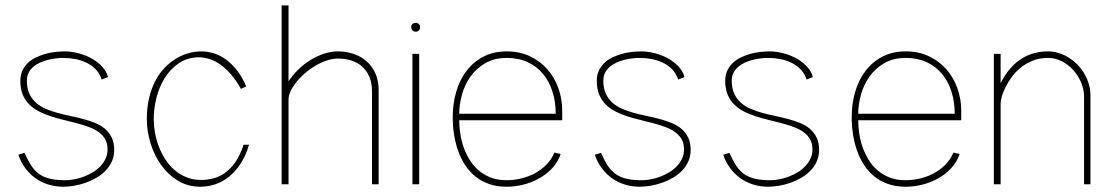

<svg xmlns="http://www.w3.org/2000/svg" viewBox="-20 -690 4177 719"><path d="M384.3 -401.4Q380.4 -417 371.1 -429.9Q361.8 -442.9 348.9 -453.6Q335.9 -464.4 320.3 -472.7Q304.7 -481 288.3 -486.3Q272 -491.7 255.4 -494.6Q238.8 -497.6 223.6 -497.6Q206.1 -497.6 186.5 -495.4Q167 -493.2 148.4 -487.8Q129.9 -482.4 113 -474.1Q96.2 -465.8 83.7 -453.6Q71.3 -441.4 63.7 -425Q56.2 -408.7 56.2 -387.7Q56.2 -357.4 65.2 -335.7Q74.2 -314 90.1 -298.3Q106 -282.7 126.7 -272.2Q147.5 -261.7 171.1 -254.2Q194.8 -246.6 219.5 -240.7Q244.1 -234.9 267.8 -228.5Q291.5 -222.2 312.3 -214.6Q333 -207 348.9 -195.8Q364.7 -184.6 373.8 -168.7Q382.8 -152.8 382.8 -130.4Q382.8 -111.8 375.5 -96.2Q368.2 -80.6 356 -67.6Q343.8 -54.7 327.6 -44.9Q311.5 -35.2 294.2 -28.6Q276.9 -22 259 -18.6Q241.2 -15.1 225.6 -15.1Q192.4 -15.1 168.9 -20.3Q145.5 -25.4 127.9 -37.6Q110.4 -49.8 97.4 -69.3Q84.5 -88.9 71.8 -117.7L48.8 -110.4Q58.1 -82.5 74.5 -60.5Q90.8 -38.6 112.5 -22.9Q134.3 -7.3 160.9 1Q187.5 9.3 216.8 9.3Q236.8 9.3 258.8 5.4Q280.8 1.5 302 -6.1Q323.2 -13.7 342.5 -25.1Q361.8 -36.6 376.2 -51.8Q390.6 -66.9 399.2 -86.2Q407.7 -105.5 407.7 -128.4Q407.7 -155.8 398.4 -174.8Q389.2 -193.8 373.5 -207.3Q357.9 -220.7 336.9 -229.2Q315.9 -237.8 292.5 -244.1Q269 -250.5 244.1 -255.6Q219.2 -260.7 195.8 -267.1Q172.4 -273.4 151.4 -282.5Q130.4 -291.5 114.7 -305.4Q99.1 -319.3 89.8 -339.4Q80.6 -359.4 80.6 -387.7Q80.6 -404.8 87.2 -417.5Q93.8 -430.2 104.7 -439.7Q115.7 -449.2 129.9 -455.6Q144 -461.9 159.2 -465.8Q174.3 -469.7 189.5 -471.4Q204.6 -473.1 216.8 -473.1Q238.8 -473.1 261.2 -469Q283.7 -464.8 303.5 -455.3Q323.2 -445.8 338.4 -430.4Q353.5 -415 360.8 -392.1Z M892.1 -147.9Q879.4 -108.9 861.6 -83.3Q843.8 -57.6 822.8 -42.7Q801.8 -27.8 778.8 -22Q755.9 -16.1 732.9 -16.1Q702.6 -16.1 677.7 -26.4Q652.8 -36.6 633.1 -53.7Q613.3 -70.8 598.6 -93.8Q584 -116.7 574.5 -142.1Q564.9 -167.5 560.3 -193.8Q555.7 -220.2 555.7 -244.1Q555.7 -282.7 565.7 -323.2Q575.7 -363.8 596.4 -397.2Q617.2 -430.7 648.4 -452.4Q679.7 -474.1 722.2 -475.6Q742.2 -475.6 762.7 -469.5Q783.2 -463.4 803.5 -449.5Q823.7 -435.5 843.5 -413.1Q863.3 -390.6 882.3 -357.4L901.9 -366.2Q887.2 -401.9 867.4 -426.8Q847.7 -451.7 825.7 -467.5Q803.7 -483.4 780.3 -490.5Q756.8 -497.6 733.9 -497.6Q709.5 -497.6 684.8 -490.5Q660.2 -483.4 637.5 -469.5Q614.7 -455.6 595 -434.6Q575.2 -413.6 560.8 -385.5Q546.4 -357.4 538.1 -322Q529.8 -286.6 529.8 -244.1Q529.8 -198.2 543.9 -152.8Q558.1 -107.4 584 -71.3Q609.9 -35.2 647 -12.9Q684.1 9.3 730 9.3Q756.3 9.3 783.4 1Q810.5 -7.3 835 -26.1Q859.4 -44.9 879.6 -75Q899.9 -105 912.6 -147.9Z M1060.5 -669.9H1034.7V0H1060.5V-317.9Q1060.5 -332.5 1068.6 -349.4Q1076.7 -366.2 1090.1 -383.1Q1103.5 -399.9 1121.8 -415.8Q1140.1 -431.6 1160.9 -443.8Q1181.6 -456.1 1203.4 -463.4Q1225.1 -470.7 1246.1 -470.7Q1272.5 -470.7 1295.7 -463.4Q1318.8 -456.1 1335.9 -440.9Q1353 -425.8 1363 -402.8Q1373 -379.9 1373 -349.1V0H1397.9V-352.5Q1397.9 -376.5 1392.3 -396.5Q1386.7 -416.5 1376.5 -432.6Q1366.2 -448.7 1352.3 -460.9Q1338.4 -473.1 1321.3 -481.2Q1304.2 -489.3 1285.2 -493.4Q1266.1 -497.6 1246.1 -497.6Q1219.7 -497.6 1193.1 -488.8Q1166.5 -480 1142.1 -464.8Q1117.7 -449.7 1096.7 -429.2Q1075.7 -408.7 1060.5 -385.3Z M1549.8 -488.3H1524.4V0H1549.8ZM1553.2 -588.9Q1553.2 -592.3 1552 -595Q1550.8 -597.7 1548.6 -599.9Q1546.4 -602.1 1543.5 -603.3Q1540.5 -604.5 1537.1 -604.5Q1533.7 -604.5 1530.5 -603.3Q1527.3 -602.1 1524.9 -599.9Q1522.5 -597.7 1521.2 -595Q1520 -592.3 1520 -588.9Q1520 -585 1521.2 -581.5Q1522.5 -578.1 1524.9 -575.9Q1527.3 -573.7 1530.5 -572.5Q1533.7 -571.3 1537.1 -571.3Q1540.5 -571.3 1543.5 -572.5Q1546.4 -573.7 1548.6 -575.9Q1550.8 -578.1 1552 -581.5Q1553.2 -585 1553.2 -588.9Z M2056.2 -118.7Q2044.9 -91.8 2025.1 -72.3Q2005.4 -52.7 1981 -40Q1956.5 -27.3 1929.7 -21.2Q1902.8 -15.1 1877 -15.1Q1843.3 -15.1 1817.1 -25.4Q1791 -35.6 1771.2 -53Q1751.5 -70.3 1737.8 -93Q1724.1 -115.7 1715.6 -140.6Q1707 -165.5 1703.4 -191.2Q1699.7 -216.8 1699.7 -239.7H2085.4V-274.4Q2085.4 -319.8 2070.8 -360.4Q2056.2 -400.9 2029.1 -431.4Q2002 -461.9 1963.6 -479.7Q1925.3 -497.6 1877.9 -497.6Q1828.1 -497.6 1790.3 -477.8Q1752.4 -458 1726.8 -424.3Q1701.2 -390.6 1688.2 -345.7Q1675.3 -300.8 1675.3 -251Q1675.3 -218.8 1680.2 -187Q1685.1 -155.3 1695.1 -126.5Q1705.1 -97.7 1721.2 -72.8Q1737.3 -47.9 1759.8 -29.5Q1782.2 -11.2 1811.5 -1Q1840.8 9.3 1877.9 9.3Q1908.2 9.3 1939.5 1.5Q1970.7 -6.3 1998.5 -21.7Q2026.4 -37.1 2047.9 -60.1Q2069.3 -83 2079.6 -113.3ZM1699.7 -264.2Q1699.7 -297.9 1709.7 -334.7Q1719.7 -371.6 1741.2 -402.3Q1762.7 -433.1 1796.6 -453.1Q1830.6 -473.1 1877.9 -473.1Q1922.4 -473.1 1956.5 -457Q1990.7 -440.9 2013.9 -412.8Q2037.1 -384.8 2049.1 -346.4Q2061 -308.1 2061 -264.2Z M2543 -401.4Q2539.1 -417 2529.8 -429.9Q2520.5 -442.9 2507.6 -453.6Q2494.6 -464.4 2479 -472.7Q2463.4 -481 2447 -486.3Q2430.7 -491.7 2414.1 -494.6Q2397.5 -497.6 2382.3 -497.6Q2364.7 -497.6 2345.2 -495.4Q2325.7 -493.2 2307.1 -487.8Q2288.6 -482.4 2271.7 -474.1Q2254.9 -465.8 2242.4 -453.6Q2230 -441.4 2222.4 -425Q2214.8 -408.7 2214.8 -387.7Q2214.8 -357.4 2223.9 -335.7Q2232.9 -314 2248.8 -298.3Q2264.6 -282.7 2285.4 -272.2Q2306.2 -261.7 2329.8 -254.2Q2353.5 -246.6 2378.2 -240.7Q2402.8 -234.9 2426.5 -228.5Q2450.2 -222.2 2470.9 -214.6Q2491.7 -207 2507.6 -195.8Q2523.4 -184.6 2532.5 -168.7Q2541.5 -152.8 2541.5 -130.4Q2541.5 -111.8 2534.2 -96.2Q2526.9 -80.6 2514.6 -67.6Q2502.4 -54.7 2486.3 -44.9Q2470.2 -35.2 2452.9 -28.6Q2435.5 -22 2417.7 -18.6Q2399.9 -15.1 2384.3 -15.1Q2351.1 -15.1 2327.6 -20.3Q2304.2 -25.4 2286.6 -37.6Q2269 -49.8 2256.1 -69.3Q2243.2 -88.9 2230.5 -117.7L2207.5 -110.4Q2216.8 -82.5 2233.2 -60.5Q2249.5 -38.6 2271.2 -22.9Q2293 -7.3 2319.6 1Q2346.2 9.3 2375.5 9.3Q2395.5 9.3 2417.5 5.4Q2439.5 1.5 2460.7 -6.1Q2481.9 -13.7 2501.2 -25.1Q2520.5 -36.6 2534.9 -51.8Q2549.3 -66.9 2557.9 -86.2Q2566.4 -105.5 2566.4 -128.4Q2566.4 -155.8 2557.1 -174.8Q2547.9 -193.8 2532.2 -207.3Q2516.6 -220.7 2495.6 -229.2Q2474.6 -237.8 2451.2 -244.1Q2427.7 -250.5 2402.8 -255.6Q2377.9 -260.7 2354.5 -267.1Q2331.1 -273.4 2310.1 -282.5Q2289.1 -291.5 2273.4 -305.4Q2257.8 -319.3 2248.5 -339.4Q2239.3 -359.4 2239.3 -387.7Q2239.3 -404.8 2245.8 -417.5Q2252.4 -430.2 2263.4 -439.7Q2274.4 -449.2 2288.6 -455.6Q2302.7 -461.9 2317.9 -465.8Q2333 -469.7 2348.1 -471.4Q2363.3 -473.1 2375.5 -473.1Q2397.5 -473.1 2419.9 -469Q2442.4 -464.8 2462.2 -455.3Q2481.9 -445.8 2497.1 -430.4Q2512.2 -415 2519.5 -392.1Z M3023.9 -401.4Q3020 -417 3010.7 -429.9Q3001.5 -442.9 2988.5 -453.6Q2975.6 -464.4 2960 -472.7Q2944.3 -481 2928 -486.3Q2911.6 -491.7 2895 -494.6Q2878.4 -497.6 2863.3 -497.6Q2845.7 -497.6 2826.2 -495.4Q2806.6 -493.2 2788.1 -487.8Q2769.5 -482.4 2752.7 -474.1Q2735.8 -465.8 2723.4 -453.6Q2710.9 -441.4 2703.4 -425Q2695.8 -408.7 2695.8 -387.7Q2695.8 -357.4 2704.8 -335.7Q2713.9 -314 2729.7 -298.3Q2745.6 -282.7 2766.4 -272.2Q2787.1 -261.7 2810.8 -254.2Q2834.5 -246.6 2859.1 -240.7Q2883.8 -234.9 2907.5 -228.5Q2931.2 -222.2 2951.9 -214.6Q2972.7 -207 2988.5 -195.8Q3004.4 -184.6 3013.4 -168.7Q3022.5 -152.8 3022.5 -130.4Q3022.5 -111.8 3015.1 -96.2Q3007.8 -80.6 2995.6 -67.6Q2983.4 -54.7 2967.3 -44.9Q2951.2 -35.2 2933.8 -28.6Q2916.5 -22 2898.7 -18.6Q2880.9 -15.1 2865.2 -15.1Q2832 -15.1 2808.6 -20.3Q2785.2 -25.4 2767.6 -37.6Q2750 -49.8 2737.1 -69.3Q2724.1 -88.9 2711.4 -117.7L2688.5 -110.4Q2697.8 -82.5 2714.1 -60.5Q2730.5 -38.6 2752.2 -22.9Q2773.9 -7.3 2800.5 1Q2827.1 9.3 2856.4 9.3Q2876.5 9.3 2898.4 5.4Q2920.4 1.5 2941.7 -6.1Q2962.9 -13.7 2982.2 -25.1Q3001.5 -36.6 3015.9 -51.8Q3030.3 -66.9 3038.8 -86.2Q3047.4 -105.5 3047.4 -128.4Q3047.4 -155.8 3038.1 -174.8Q3028.8 -193.8 3013.2 -207.3Q2997.6 -220.7 2976.6 -229.2Q2955.6 -237.8 2932.1 -244.1Q2908.7 -250.5 2883.8 -255.6Q2858.9 -260.7 2835.4 -267.1Q2812 -273.4 2791 -282.5Q2770 -291.5 2754.4 -305.4Q2738.8 -319.3 2729.5 -339.4Q2720.2 -359.4 2720.2 -387.7Q2720.2 -404.8 2726.8 -417.5Q2733.4 -430.2 2744.4 -439.7Q2755.4 -449.2 2769.5 -455.6Q2783.7 -461.9 2798.8 -465.8Q2814 -469.7 2829.1 -471.4Q2844.2 -473.1 2856.4 -473.1Q2878.4 -473.1 2900.9 -469Q2923.3 -464.8 2943.1 -455.3Q2962.9 -445.8 2978 -430.4Q2993.2 -415 3000.5 -392.1Z M3550.3 -118.7Q3539.1 -91.8 3519.3 -72.3Q3499.5 -52.7 3475.1 -40Q3450.7 -27.3 3423.8 -21.2Q3397 -15.1 3371.1 -15.1Q3337.4 -15.1 3311.3 -25.4Q3285.2 -35.6 3265.4 -53Q3245.6 -70.3 3231.9 -93Q3218.3 -115.7 3209.7 -140.6Q3201.2 -165.5 3197.5 -191.2Q3193.8 -216.8 3193.8 -239.7H3579.6V-274.4Q3579.6 -319.8 3564.9 -360.4Q3550.3 -400.9 3523.2 -431.4Q3496.1 -461.9 3457.8 -479.7Q3419.4 -497.6 3372.1 -497.6Q3322.3 -497.6 3284.4 -477.8Q3246.6 -458 3220.9 -424.3Q3195.3 -390.6 3182.4 -345.7Q3169.4 -300.8 3169.4 -251Q3169.4 -218.8 3174.3 -187Q3179.2 -155.3 3189.2 -126.5Q3199.2 -97.7 3215.3 -72.8Q3231.4 -47.9 3253.9 -29.5Q3276.4 -11.2 3305.7 -1Q3335 9.3 3372.1 9.3Q3402.3 9.3 3433.6 1.5Q3464.8 -6.3 3492.7 -21.7Q3520.5 -37.1 3542 -60.1Q3563.5 -83 3573.7 -113.3ZM3193.8 -264.2Q3193.8 -297.9 3203.9 -334.7Q3213.9 -371.6 3235.4 -402.3Q3256.8 -433.1 3290.8 -453.1Q3324.7 -473.1 3372.1 -473.1Q3416.5 -473.1 3450.7 -457Q3484.9 -440.9 3508.1 -412.8Q3531.2 -384.8 3543.2 -346.4Q3555.2 -308.1 3555.2 -264.2Z M3701.7 -488.3V0H3727.1V-302.7Q3727.1 -312 3731.4 -328.1Q3735.8 -344.2 3745.4 -363.3Q3754.9 -382.3 3769 -401.9Q3783.2 -421.4 3803 -437.3Q3822.8 -453.1 3847.9 -463.1Q3873 -473.1 3904.3 -473.1Q3931.6 -473.1 3956.1 -460.7Q3980.5 -448.2 3999 -427.7Q4017.6 -407.2 4028.6 -381.1Q4039.6 -355 4039.6 -328.1V0H4063.5V-332.5Q4063.5 -354.5 4057.4 -375.2Q4051.3 -396 4040.5 -414.3Q4029.8 -432.6 4014.6 -448Q3999.5 -463.4 3981.9 -474.4Q3964.4 -485.4 3944.6 -491.5Q3924.8 -497.6 3904.3 -497.6Q3879.4 -497.6 3854.7 -491.5Q3830.1 -485.4 3807.4 -471.4Q3784.7 -457.5 3764.2 -434.6Q3743.7 -411.6 3727.1 -378.4V-488.3Z"/></svg>

Font: SaysetthaMai Thin
Style: Regular
Weight: 100
Designer: John M. Durdin
Foundry: Lao Script for Windows
Version: Version 1.101